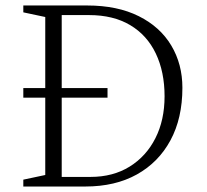

<svg xmlns="http://www.w3.org/2000/svg" viewBox="-20 -680 755 700"><path d="M65 0V-25L145 -42V-324H65V-359H145V-618L65 -635V-660H298Q408 -660 486 -621Q564 -582 604.5 -514Q645 -446 645 -360Q645 -249 601.5 -168.5Q558 -88 479 -44Q400 0 291 0ZM372 -324H205V-35H310Q392 -35 452.5 -72.5Q513 -110 546.5 -176Q580 -242 580 -329Q580 -418 548 -485Q516 -552 454.5 -588.5Q393 -625 305 -625H205V-359H372Z"/></svg>

Font: Spectral ExtraLight
Style: Regular
Weight: 275
Designer: Jean-Baptiste Levee
Foundry: Production Type
Version: Version 2.001